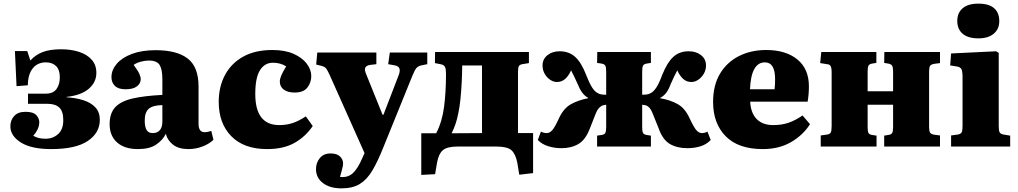

<svg xmlns="http://www.w3.org/2000/svg" viewBox="-20 -806 5598 1056"><path d="M262 14Q152 14 94.5 -22.5Q37 -59 37 -111Q37 -145 58 -168Q79 -191 120 -191Q163 -191 179.5 -173Q196 -155 196 -134Q196 -114 187 -95Q178 -76 163 -59Q178 -51 193 -47Q208 -43 231 -43Q271 -43 299.5 -68.5Q328 -94 328 -145Q328 -194 306 -214.5Q284 -235 242 -235H134V-291H233Q272 -291 290.5 -316Q309 -341 309 -381Q309 -422 288.5 -442.5Q268 -463 232 -463Q187 -463 160.5 -430.5Q134 -398 133 -337L71 -332L62 -525H130L147 -473Q173 -503 213 -519Q253 -535 316 -535Q370 -535 414 -521Q458 -507 484 -478Q510 -449 510 -405Q510 -354 468.5 -318Q427 -282 346 -273V-271Q398 -268 439.5 -254.5Q481 -241 505 -215Q529 -189 529 -147Q529 -75 462.5 -30.5Q396 14 262 14Z M739 14Q665 14 624 -22.5Q583 -59 583 -123Q583 -183 613.5 -216Q644 -249 708 -264Q772 -279 873 -284V-371Q873 -424 858 -448.5Q843 -473 799 -473Q777 -473 753.5 -466.5Q730 -460 715 -449Q739 -417 746.5 -399.5Q754 -382 754 -371Q754 -347 733 -331Q712 -315 671 -315Q631 -315 612 -333.5Q593 -352 593 -382Q593 -421 622 -455Q651 -489 705.5 -509.5Q760 -530 836 -530Q953 -530 1012.5 -484Q1072 -438 1072 -330V-125Q1072 -79 1105 -79Q1122 -79 1142 -86L1154 -37Q1130 -14 1093 0Q1056 14 1017 14Q963 14 932 -10Q901 -34 892 -70Q875 -35 838.5 -10.5Q802 14 739 14ZM820 -74Q846 -74 859.5 -90.5Q873 -107 873 -137V-228Q821 -227 798.5 -208Q776 -189 776 -143Q776 -109 786 -91.5Q796 -74 820 -74Z M1449 14Q1322 14 1252.5 -56.5Q1183 -127 1183 -246Q1183 -329 1217.5 -393.5Q1252 -458 1317.5 -494.5Q1383 -531 1478 -531Q1547 -531 1594.5 -510Q1642 -489 1667 -456Q1692 -423 1692 -387Q1692 -353 1671 -325Q1650 -297 1600 -297Q1563 -297 1541 -313Q1519 -329 1519 -358Q1519 -371 1526.5 -389.5Q1534 -408 1554 -441Q1522 -461 1481 -461Q1436 -461 1410 -420Q1384 -379 1384 -289Q1384 -118 1516 -118Q1555 -118 1589 -129Q1623 -140 1662 -166L1700 -113Q1661 -55 1600.5 -20.5Q1540 14 1449 14Z M1858 230Q1795 230 1756.5 201Q1718 172 1718 124Q1718 89 1739 63.5Q1760 38 1798 38Q1833 38 1850 54.5Q1867 71 1867 93Q1867 104 1862 123Q1857 142 1850 167Q1892 172 1919.5 147.5Q1947 123 1972 65L1985 36L1793 -394Q1782 -418 1774.5 -428.5Q1767 -439 1747 -444L1719 -451L1725 -517H2050V-453L2016 -449Q1995 -446 1989 -434Q1983 -422 1996 -393L2084 -175H2089L2171 -388Q2182 -415 2177 -429Q2172 -443 2149 -447L2115 -453L2124 -517H2330V-453L2300 -447Q2280 -443 2270.5 -432Q2261 -421 2248 -389L2089 3Q2058 81 2028.5 131Q1999 181 1959.5 205.5Q1920 230 1858 230Z M2836 155 2825 88Q2815 39 2792 19.5Q2769 0 2710 0H2497Q2440 0 2416.5 19.5Q2393 39 2384 87L2373 152L2297 156V-73H2379Q2412 -137 2422.5 -219Q2433 -301 2433 -399Q2433 -426 2428 -437Q2423 -448 2407 -452L2372 -459L2373 -520H2889V-459L2859 -454Q2840 -452 2834.5 -443.5Q2829 -435 2829 -413V-74H2912V146ZM2464 -73 2631 -74V-446H2522Q2522 -402 2519.5 -354.5Q2517 -307 2512.5 -261.5Q2508 -216 2500 -180Q2494 -149 2485 -123Q2476 -97 2464 -73Z M3068 9Q3029 9 2994.5 -2Q2960 -13 2938 -36L2955 -82Q2963 -78 2971 -76Q2979 -74 2987 -74Q3003 -74 3017.5 -90Q3032 -106 3055 -157Q3080 -210 3119.5 -232.5Q3159 -255 3216 -266V-267Q3196 -278 3182 -297Q3168 -316 3158 -342Q3148 -364 3139 -383Q3130 -402 3121 -419Q3107 -388 3088 -371.5Q3069 -355 3043 -355Q3024 -355 3005.5 -367.5Q2987 -380 2975.5 -400.5Q2964 -421 2964 -446Q2964 -481 2991 -502.5Q3018 -524 3058 -524Q3109 -524 3143 -493.5Q3177 -463 3203 -396Q3224 -343 3238.5 -322Q3253 -301 3266 -295Q3277 -288 3288.5 -286.5Q3300 -285 3314 -285V-412Q3314 -435 3309.5 -444Q3305 -453 3290 -456L3264 -460L3265 -520H3560V-460L3535 -456Q3520 -453 3516 -443.5Q3512 -434 3512 -411V-285Q3527 -285 3538 -286.5Q3549 -288 3561 -295Q3574 -302 3588.5 -322.5Q3603 -343 3623 -396Q3650 -463 3683.5 -493.5Q3717 -524 3768 -524Q3809 -524 3836 -502.5Q3863 -481 3863 -446Q3863 -421 3851 -400.5Q3839 -380 3820.5 -367.5Q3802 -355 3783 -355Q3757 -355 3738.5 -371Q3720 -387 3705 -419Q3687 -385 3668 -342Q3658 -314 3644.5 -296Q3631 -278 3610 -267V-266Q3668 -256 3708 -233Q3748 -210 3772 -157Q3796 -106 3810 -90Q3824 -74 3841 -74Q3856 -74 3871 -82L3889 -36Q3865 -11 3831.5 -1Q3798 9 3760 9Q3704 9 3664.5 -14Q3625 -37 3603 -99Q3584 -144 3572 -176Q3560 -208 3547 -218Q3539 -225 3531 -227Q3523 -229 3512 -230V-108Q3512 -85 3516 -76Q3520 -67 3535 -64L3560 -60V0H3264V-60L3290 -64Q3305 -66 3309.5 -75.5Q3314 -85 3314 -108V-230Q3306 -229 3297.5 -227Q3289 -225 3281 -218Q3266 -207 3254 -175Q3242 -143 3224 -99Q3201 -38 3162 -14.5Q3123 9 3068 9Z M4175 14Q4041 14 3971.5 -56.5Q3902 -127 3902 -245Q3902 -338 3940.5 -401.5Q3979 -465 4045 -498Q4111 -531 4194 -531Q4302 -531 4365.5 -479Q4429 -427 4429 -331Q4429 -288 4422 -247H4106Q4109 -185 4141.5 -151.5Q4174 -118 4233 -118Q4280 -118 4317.5 -131Q4355 -144 4394 -171L4435 -123Q4397 -63 4331 -24.5Q4265 14 4175 14ZM4105 -315H4240Q4242 -330 4242.5 -343.5Q4243 -357 4243 -371Q4243 -463 4187 -463Q4111 -463 4105 -315Z M4494 0V-61L4529 -66Q4544 -68 4549 -77Q4554 -86 4554 -113V-407Q4554 -433 4548.5 -442.5Q4543 -452 4529 -453L4491 -459L4497 -520H4800V-460L4775 -456Q4760 -453 4756 -443.5Q4752 -434 4752 -411V-304H4892V-413Q4892 -435 4887 -444Q4882 -453 4867 -456L4843 -460L4844 -520H5150V-459L5119 -455Q5101 -452 5095.5 -443.5Q5090 -435 5090 -412V-107Q5090 -85 5095.5 -76.5Q5101 -68 5119 -65L5150 -61V0H4843V-60L4867 -64Q4882 -66 4887 -75Q4892 -84 4892 -107V-230H4752V-108Q4752 -85 4756 -76Q4760 -67 4775 -64L4801 -60V0Z M5361 -595Q5305 -595 5275 -620Q5245 -645 5245 -691Q5245 -735 5274.5 -760.5Q5304 -786 5361 -786Q5419 -786 5447.5 -761Q5476 -736 5476 -690Q5476 -646 5445.5 -620.5Q5415 -595 5361 -595ZM5211 0V-61L5248 -66Q5264 -69 5269 -78Q5274 -87 5274 -113V-381Q5274 -413 5268 -425.5Q5262 -438 5239 -441L5206 -446L5211 -512L5459 -524L5473 -515V-113Q5473 -89 5477.5 -79Q5482 -69 5500 -66L5536 -60V0Z"/></svg>

Font: Literata 36pt ExtraBold
Style: Regular
Weight: 800
Designer: Latin by Veronika Burian and Jose Scaglione. Greek by Irene Vlachou. Cyrillic by Vera Evstafieva.
Foundry: TypeTogether
Version: Version 3.002